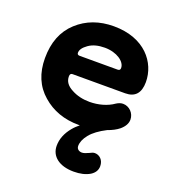

<svg xmlns="http://www.w3.org/2000/svg" viewBox="-131 -579 813 909"><g transform="rotate(20 276.0 -124.0)"><path d="M290 16C292 16 294 16 296 16C285 25 274 35 265 46C239 77 226 110 226 144C226 197 270 232 343 232C375 232 402 226 424 213C443 201 453 185 453 165C453 134 432 115 408 115C400 115 391 119 384 123C369 130 358 134 349 134C336 134 322 127 322 110C322 92 330 72 347 51C364 30 390 11 425 -7C448 -15 467 -25 482 -37C502 -54 512 -72 512 -91C512 -123 486 -150 454 -150C443 -150 432 -146 421 -139C389 -116 344 -104 301 -104C267 -104 236 -111 209 -126C182 -140 168 -159 168 -184C168 -195 172 -200 181 -200H446C495 -200 520 -228 520 -283C520 -381 444 -480 288 -480C215 -480 154 -458 105 -413C56 -368 32 -306 32 -227C32 -152 57 -92 107 -49C156 -6 217 16 290 16ZM182 -293C174 -293 170 -297 170 -304C170 -319 180 -333 201 -348C222 -363 249 -370 282 -370C343 -370 387 -338 387 -306C387 -293 377 -293 373 -293Z"/></g></svg>

Font: Dongle
Style: Bold
Weight: 700
Designer: Yanghee Ryu
Foundry: Yanghee Ryu
Version: Version 2.000